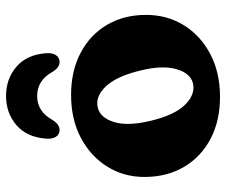

<svg xmlns="http://www.w3.org/2000/svg" viewBox="-78 -674 766 651"><g transform="rotate(-90 305.5 -349.0)"><path d="M308.5 -491.5Q390 -491.5 451.2 -459.2Q512.5 -427 546.2 -369.8Q580 -312.5 580 -237.5Q580 -166 545 -109.2Q510 -52.5 447.2 -19.5Q384.5 13.5 302 13.5Q220.5 13.5 159.5 -18.8Q98.5 -51 64.5 -108.8Q30.5 -166.5 30.5 -243Q30.5 -312.5 65.5 -368.8Q100.5 -425 163 -458.2Q225.5 -491.5 308.5 -491.5ZM347 -78Q382 -86 396 -134.2Q410 -182.5 391 -258Q371.5 -338.5 337 -374.2Q302.5 -410 266 -401Q232 -393.5 217 -347Q202 -300.5 221 -221Q240.5 -140.5 275.2 -105.2Q310 -70 347 -78ZM305 -606.5Q252.5 -606.5 224 -555Q209 -530.5 190 -530.5Q174.5 -530.5 166.5 -543.2Q158.5 -556 160.5 -577Q165.5 -642 206.5 -677Q247.5 -712 305 -712Q363 -712 404 -677Q445 -642 450 -577Q452 -556 443.8 -543.2Q435.5 -530.5 420 -530.5Q401.5 -530.5 386.5 -555Q358 -606.5 305 -606.5Z"/></g></svg>

Font: Fraunces 9pt SuperSoft
Style: Bold
Weight: 700
Version: Version 1.000;[b76b70a41]